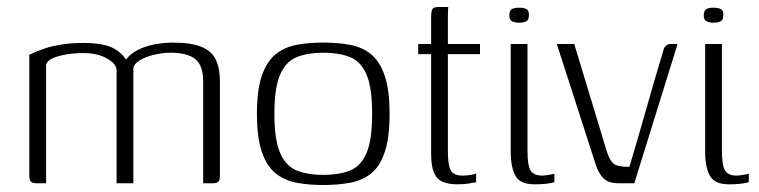

<svg xmlns="http://www.w3.org/2000/svg" viewBox="-20 -525 2173 550"><path d="M87 0Q73 0 68.5 -4.5Q64 -9 64 -22V-368Q70 -371 82.5 -376.5Q95 -382 114 -388Q133 -394 159.5 -398Q186 -402 221 -402Q253 -402 277.5 -396.5Q302 -391 319 -378Q336 -365 347 -345H335Q343 -360 357.5 -371Q372 -382 391 -389Q410 -396 431.5 -399.5Q453 -403 473 -403Q526 -403 555.5 -391.5Q585 -380 597.5 -355.5Q610 -331 610 -291V-21Q610 -9 605.5 -4.5Q601 0 589 0H562Q562 -73 562 -146Q562 -219 562 -292Q562 -338 539 -356Q516 -374 469 -374Q447 -374 422.5 -368.5Q398 -363 380 -352Q362 -341 362 -327V0H314V-323Q314 -342 286.5 -357.5Q259 -373 219 -373Q193 -373 169.5 -369Q146 -365 130.5 -358Q115 -351 112 -340V0Z M906 5Q864 5 829.5 -1.5Q795 -8 769.5 -28.5Q744 -49 730 -90Q716 -131 716 -199Q716 -267 730 -308Q744 -349 769.5 -369.5Q795 -390 829.5 -396.5Q864 -403 906 -403Q948 -403 983 -396.5Q1018 -390 1043 -369.5Q1068 -349 1082 -308Q1096 -267 1096 -199Q1096 -130 1082 -89Q1068 -48 1043 -28Q1018 -8 983 -1.5Q948 5 906 5ZM906 -24Q950 -24 981.5 -36Q1013 -48 1029.5 -85.5Q1046 -123 1046 -199Q1046 -275 1029.5 -312.5Q1013 -350 981.5 -362Q950 -374 906 -374Q863 -374 831.5 -362Q800 -350 783 -312.5Q766 -275 766 -199Q766 -123 783 -85.5Q800 -48 831.5 -36Q863 -24 906 -24Z M1291 3Q1263 3 1246.5 -5Q1230 -13 1222.5 -32Q1215 -51 1215 -85V-370H1178V-399H1215V-477Q1215 -489 1217 -495Q1219 -501 1223.5 -503Q1228 -505 1236 -505H1264Q1264 -504 1263.5 -497.5Q1263 -491 1263 -477V-399H1355V-370H1263V-92Q1263 -53 1271 -37.5Q1279 -22 1306 -22Q1318 -22 1328.5 -24Q1339 -26 1344 -28V-3Q1338 -2 1324 0.5Q1310 3 1291 3Z M1511 3Q1470 3 1456.5 -21.5Q1443 -46 1443 -90V-399H1491V-94Q1491 -51 1500 -36.5Q1509 -22 1533 -22Q1539 -22 1551.5 -24Q1564 -26 1568 -27V-3Q1565 -2 1557 -0.5Q1549 1 1537.5 2Q1526 3 1511 3ZM1467 -460Q1455 -460 1447 -464Q1439 -468 1439 -481Q1439 -495 1446.5 -499Q1454 -503 1467 -503Q1480 -503 1488 -499Q1496 -495 1495 -481Q1495 -468 1487.5 -464Q1480 -460 1467 -460Z M1753 0Q1736 0 1724 -4.5Q1712 -9 1703.5 -20Q1695 -31 1688 -49L1575 -399H1625L1718 -92Q1727 -64 1738.5 -55.5Q1750 -47 1783 -47Q1808 -131 1832 -215.5Q1856 -300 1881 -383Q1883 -390 1888 -394.5Q1893 -399 1902 -399H1921L1797 0Z M2068 3Q2027 3 2013.5 -21.5Q2000 -46 2000 -90V-399H2048V-94Q2048 -51 2057 -36.5Q2066 -22 2090 -22Q2096 -22 2108.5 -24Q2121 -26 2125 -27V-3Q2122 -2 2114 -0.5Q2106 1 2094.5 2Q2083 3 2068 3ZM2024 -460Q2012 -460 2004 -464Q1996 -468 1996 -481Q1996 -495 2003.5 -499Q2011 -503 2024 -503Q2037 -503 2045 -499Q2053 -495 2052 -481Q2052 -468 2044.5 -464Q2037 -460 2024 -460Z"/></svg>

Font: Genos Thin Light
Style: Regular
Weight: 300
Version: Version 1.010